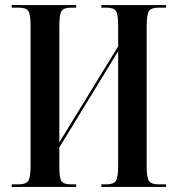

<svg xmlns="http://www.w3.org/2000/svg" viewBox="-20 -734 698 754"><path d="M26 0H279V-10H259Q230 -10 221.5 -22.5Q213 -35 213 -78V-155L444 -533V-83Q444 -37 435 -23.5Q426 -10 398 -10H378V0H632V-10H603Q575 -10 565.5 -23Q556 -36 556 -80V-631Q556 -677 565 -690.5Q574 -704 603 -704H632V-714H378V-704H398Q426 -704 435 -691Q444 -678 444 -634V-552L213 -175V-631Q213 -677 221.5 -690.5Q230 -704 259 -704H279V-714H26V-704H53Q82 -704 91 -691Q100 -678 100 -634V-83Q100 -37 91 -23.5Q82 -10 53 -10H26Z"/></svg>

Font: Noto Serif Display Condensed Semi
Style: Regular
Weight: 600
Width: 3
Designer: Monotype Design Team
Foundry: Monotype Imaging Inc.
Version: Version 1.900